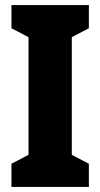

<svg xmlns="http://www.w3.org/2000/svg" viewBox="-20 -734 394 754"><path d="M329 0H25V-91L92 -126V-588L25 -623V-714H329V-623L262 -588V-126L329 -91Z"/></svg>

Font: Noto Sans Khmer UI ExtraCondensed Black
Style: Regular
Weight: 900
Width: 2
Designer: Danh Hong and the Monotype Design Team
Foundry: Monotype Imaging Inc.
Version: Version 2.002; ttfautohint (v1.8.4.7-5d5b)